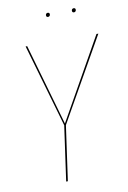

<svg xmlns="http://www.w3.org/2000/svg" viewBox="-91 -878 620 933"><g transform="rotate(-10 218.5 -411.5)"><path d="M210.9 -803.2Q201.7 -803.2 201.7 -812.5Q201.7 -816.9 204.6 -820.1Q207.5 -823.2 211.9 -823.2Q221.2 -823.2 221.2 -814Q221.2 -809.6 218.3 -806.4Q215.3 -803.2 210.9 -803.2ZM338.9 -803.2Q329.6 -803.2 329.6 -812.5Q329.6 -816.9 332.5 -820.1Q335.4 -823.2 339.8 -823.2Q349.1 -823.2 349.1 -814Q349.1 -809.6 346.2 -806.4Q343.3 -803.2 338.9 -803.2ZM437 -680.7 204.6 -270.5 166.5 0H158.2L196.3 -271L78.1 -680.7H85.9L201.2 -278.8L427.7 -680.7Z"/></g></svg>

Font: Fira Sans Compressed Eight
Style: Italic
Weight: 100
Width: 3
Italic angle: -8°
Designer: Carrois Corporate & Edenspiekermann AG
Foundry: Carrois Corporate GbR & Edenspiekermann AG
Version: Version 4.203;PS 004.203;hotconv 1.0.88;makeotf.lib2.5.64775